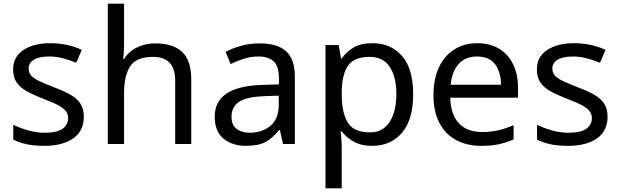

<svg xmlns="http://www.w3.org/2000/svg" viewBox="-20 -780 3356 1040"><path d="M434 -148Q434 -70 376 -30Q318 10 220 10Q164 10 123.5 1Q83 -8 52 -24V-104Q84 -88 129.5 -74.5Q175 -61 222 -61Q289 -61 319 -82.5Q349 -104 349 -140Q349 -160 338 -176Q327 -192 298.5 -208Q270 -224 217 -244Q165 -264 128 -284Q91 -304 71 -332Q51 -360 51 -404Q51 -472 106.5 -509Q162 -546 252 -546Q301 -546 343.5 -536.5Q386 -527 423 -510L393 -440Q359 -454 322 -464Q285 -474 246 -474Q192 -474 163.5 -456.5Q135 -439 135 -409Q135 -387 148 -371.5Q161 -356 191.5 -341.5Q222 -327 273 -307Q324 -288 360 -268Q396 -248 415 -219.5Q434 -191 434 -148Z M652 -537Q652 -497 647 -462H653Q679 -503 723.5 -524Q768 -545 820 -545Q918 -545 967 -498.5Q1016 -452 1016 -349V0H929V-343Q929 -472 809 -472Q719 -472 685.5 -421.5Q652 -371 652 -277V0H564V-760H652Z M1385 -545Q1483 -545 1530 -502Q1577 -459 1577 -365V0H1513L1496 -76H1492Q1457 -32 1418.5 -11Q1380 10 1312 10Q1239 10 1191 -28.5Q1143 -67 1143 -149Q1143 -229 1206 -272.5Q1269 -316 1400 -320L1491 -323V-355Q1491 -422 1462 -448Q1433 -474 1380 -474Q1338 -474 1300 -461.5Q1262 -449 1229 -433L1202 -499Q1237 -518 1285 -531.5Q1333 -545 1385 -545ZM1411 -259Q1311 -255 1272.5 -227Q1234 -199 1234 -148Q1234 -103 1261.5 -82Q1289 -61 1332 -61Q1400 -61 1445 -98.5Q1490 -136 1490 -214V-262Z M1998 -546Q2097 -546 2157.5 -477Q2218 -408 2218 -269Q2218 -132 2157.5 -61Q2097 10 1997 10Q1935 10 1894.5 -13.5Q1854 -37 1831 -68H1825Q1827 -51 1829 -25Q1831 1 1831 20V240H1743V-536H1815L1827 -463H1831Q1855 -498 1894 -522Q1933 -546 1998 -546ZM1982 -472Q1900 -472 1866.5 -426Q1833 -380 1831 -286V-269Q1831 -170 1863.5 -116.5Q1896 -63 1984 -63Q2033 -63 2064.5 -90Q2096 -117 2111.5 -163.5Q2127 -210 2127 -270Q2127 -362 2091.5 -417Q2056 -472 1982 -472Z M2565 -546Q2634 -546 2683.5 -516Q2733 -486 2759.5 -431.5Q2786 -377 2786 -304V-251H2419Q2421 -160 2465.5 -112.5Q2510 -65 2590 -65Q2641 -65 2680.5 -74.5Q2720 -84 2762 -102V-25Q2721 -7 2681 1.5Q2641 10 2586 10Q2510 10 2451.5 -21Q2393 -52 2360.5 -113.5Q2328 -175 2328 -264Q2328 -352 2357.5 -415Q2387 -478 2440.5 -512Q2494 -546 2565 -546ZM2564 -474Q2501 -474 2464.5 -433.5Q2428 -393 2421 -321H2694Q2693 -389 2662 -431.5Q2631 -474 2564 -474Z M3271 -148Q3271 -70 3213 -30Q3155 10 3057 10Q3001 10 2960.5 1Q2920 -8 2889 -24V-104Q2921 -88 2966.5 -74.5Q3012 -61 3059 -61Q3126 -61 3156 -82.5Q3186 -104 3186 -140Q3186 -160 3175 -176Q3164 -192 3135.5 -208Q3107 -224 3054 -244Q3002 -264 2965 -284Q2928 -304 2908 -332Q2888 -360 2888 -404Q2888 -472 2943.5 -509Q2999 -546 3089 -546Q3138 -546 3180.5 -536.5Q3223 -527 3260 -510L3230 -440Q3196 -454 3159 -464Q3122 -474 3083 -474Q3029 -474 3000.5 -456.5Q2972 -439 2972 -409Q2972 -387 2985 -371.5Q2998 -356 3028.5 -341.5Q3059 -327 3110 -307Q3161 -288 3197 -268Q3233 -248 3252 -219.5Q3271 -191 3271 -148Z"/></svg>

Font: Noto Sans Carian
Style: Regular
Weight: 400
Designer: Monotype Design Team
Foundry: Monotype Imaging Inc.
Version: Version 2.002; ttfautohint (v1.8.4.7-5d5b)